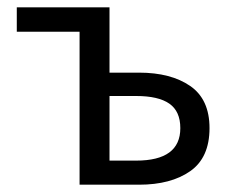

<svg xmlns="http://www.w3.org/2000/svg" viewBox="-20 -506 636 526"><path d="M198 0V-419H26V-486H280V-307H361Q448 -307 501 -270.5Q554 -234 554 -155Q554 -74 501 -37Q448 0 361 0ZM280 -66H353Q474 -66 474 -155Q474 -201 444 -222Q414 -243 353 -243H280Z"/></svg>

Font: Processing Sans Pro
Style: Regular
Weight: 400
Designer: Paul D. Hunt
Foundry: Adobe Systems Incorporated
Version: Version 2.020;PS 2.000;hotconv 1.0.86;makeotf.lib2.5.63406